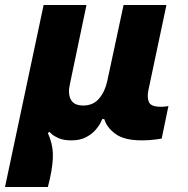

<svg xmlns="http://www.w3.org/2000/svg" viewBox="-68 -550 752 766"><path d="M-48 196 106 -530H277L211 -215Q202 -177 214.5 -153Q227 -129 264 -129Q304 -129 327.5 -157Q351 -185 360 -227L425 -530H596L524 -190Q518 -162 526 -143Q534 -124 574 -124Q586 -124 595 -125.5Q604 -127 604 -127L577 3Q577 3 552 6.5Q527 10 498 10Q428 10 393 -15.5Q358 -41 348 -75H340Q340 -75 334 -62Q328 -49 314 -32.5Q300 -16 276 -3Q252 10 217 10Q186 10 166.5 1.5Q147 -7 138 -15.5Q129 -24 129 -24L123 -19Q142 23 143 63.5Q144 104 131 163L123 196Z"/></svg>

Font: Be Vietnam Pro ExtraBold
Style: Italic
Weight: 800
Italic angle: -12°
Designer: Lam Bao, Tony Le, Vietanh Nguyen
Foundry: Yellow Type Foundry
Version: Version 1.002; ttfautohint (v1.8.3)